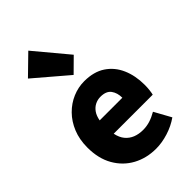

<svg xmlns="http://www.w3.org/2000/svg" viewBox="-283 -1050 1162 1162"><g transform="rotate(-45 298.0 -469.5)"><path d="M330 14Q248 14 182.5 -21.5Q117 -57 78.5 -124Q40 -191 40 -285Q40 -354 62.5 -409Q85 -464 123.5 -503Q162 -542 210.5 -562.5Q259 -583 310 -583Q392 -583 446 -547Q500 -511 527 -449Q554 -387 554 -309Q554 -285 551.5 -264Q549 -243 546 -232H212Q220 -193 240 -169Q260 -145 289 -133.5Q318 -122 354 -122Q385 -122 414 -131Q443 -140 474 -158L533 -51Q489 -20 434.5 -3Q380 14 330 14ZM209 -349H403Q403 -391 382.5 -419Q362 -447 313 -447Q289 -447 267.5 -436.5Q246 -426 230.5 -404.5Q215 -383 209 -349ZM292 -655 81 -835 202 -953 379 -741Z"/></g></svg>

Font: Noto Sans KR Thin Black
Style: Regular
Weight: 900
Version: Version 2.004-H2;hotconv 1.0.118;makeotfexe 2.5.65603